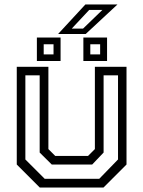

<svg xmlns="http://www.w3.org/2000/svg" viewBox="-20 -839 641 859"><path d="M158 0 55 -103V-540H196.5V-172L227 -141.5H374L404.5 -172V-540H546V-103L443 0ZM180 -39H424L508 -125.5V-502H443.5V-156.5L392.5 -103H211.5L157.5 -156.5V-502H93.5V-125.5ZM353 -566V-671H459V-566ZM145 -566V-671H251V-566ZM175.5 -595.5H219.5V-641H175.5ZM384 -595.5H428V-641H384ZM240 -687 362 -819H505.5L363.5 -687ZM301 -711H351.5L438 -794.5H379Z"/></svg>

Font: Tourney Thin
Style: Regular
Weight: 400
Version: Version 1.015